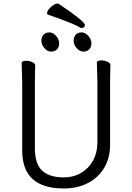

<svg xmlns="http://www.w3.org/2000/svg" viewBox="-20 -1052 750 1090"><path d="M342 18Q106 18 106 -198V-586Q106 -613 104 -655L103 -695Q103 -701 110 -704Q117 -707 128 -707Q146 -707 163 -699.5Q180 -692 180 -680Q180 -662 179 -649L178 -584V-210Q178 -122 219 -83.5Q260 -45 342 -45Q397 -45 440.5 -70.5Q484 -96 508.5 -141Q533 -186 533 -242V-595L531 -658L530 -697Q530 -703 537 -706Q544 -709 555 -709Q573 -709 590 -701.5Q607 -694 607 -682Q607 -666 606 -654L605 -594V-230Q605 -156 572 -100Q539 -44 479.5 -13Q420 18 342 18ZM271 -759Q249 -759 232 -779Q215 -799 215 -820Q215 -842 227 -855Q239 -868 261 -868Q281 -868 298.5 -848Q316 -828 316 -806Q316 -785 303.5 -772Q291 -759 271 -759ZM454 -759Q432 -759 415 -779Q398 -799 398 -820Q398 -842 410 -855Q422 -868 444 -868Q464 -868 481.5 -848Q499 -828 499 -806Q499 -785 486.5 -772Q474 -759 454 -759ZM445 -893Q440 -893 434 -896Q414 -908 383 -920.5Q352 -933 330.5 -941Q309 -949 298 -953L254 -968Q247 -971 247 -978Q247 -992 269 -1012Q291 -1032 306 -1032Q310 -1032 312 -1031Q462 -931 462 -910Q462 -903 457 -898Q452 -893 445 -893Z"/></svg>

Font: LXGW WenKai TC
Style: Regular
Weight: 400
Designer: LXGW / Fontworks Inc.
Foundry: LXGW / Fontworks Inc.
Version: Version 1.330